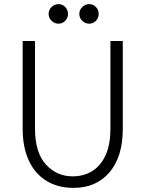

<svg xmlns="http://www.w3.org/2000/svg" viewBox="-20 -900 706 932"><path d="M337 12Q261 12 205.5 -22Q150 -56 120 -120.5Q90 -185 90 -275V-701H150V-275Q150 -160 202.5 -102Q255 -44 333 -44Q386 -44 427.5 -69.5Q469 -95 492.5 -146.5Q516 -198 516 -275V-701H576V-275Q576 -139 511.5 -63.5Q447 12 337 12ZM413 -785Q394 -785 379.5 -799Q365 -813 365 -832Q365 -852 379.5 -866Q394 -880 413 -880Q432 -880 445.5 -866Q459 -852 459 -832Q459 -813 445.5 -799Q432 -785 413 -785ZM264 -785Q245 -785 230.5 -799Q216 -813 216 -832Q216 -852 230.5 -866Q245 -880 264 -880Q283 -880 296.5 -866Q310 -852 310 -832Q310 -813 296.5 -799Q283 -785 264 -785Z"/></svg>

Font: Inclusive Sans Light
Style: Regular
Weight: 300
Designer: Olivia King
Foundry: Olivia King
Version: Version 2.004